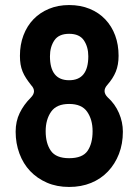

<svg xmlns="http://www.w3.org/2000/svg" viewBox="-20 -731 548 761"><path d="M254 10Q205 10 166 -7Q127 -24 99.5 -53Q72 -82 57 -122.5Q42 -163 42 -209Q42 -250 58 -283Q74 -316 102 -344Q127 -369 103 -394Q92 -408 83.5 -421Q75 -434 69.5 -447.5Q64 -461 61.5 -476Q59 -491 59 -510Q59 -554 73 -591Q87 -628 112.5 -654.5Q138 -681 174 -696Q210 -711 254 -711Q299 -711 335.5 -696Q372 -681 397.5 -654Q423 -627 436.5 -590.5Q450 -554 450 -510Q450 -474 439 -447Q428 -420 405 -394Q383 -369 407 -345Q436 -319 451.5 -283Q467 -247 467 -209Q467 -161 451.5 -121Q436 -81 408 -51.5Q380 -22 341 -6Q302 10 254 10ZM254 -413Q330 -413 330 -508Q330 -545 312.5 -571Q295 -597 254 -597Q213 -597 195.5 -571Q178 -545 178 -508Q178 -413 254 -413ZM254 -104Q307 -104 327 -133Q347 -162 347 -211Q347 -257 325.5 -288Q304 -319 254 -319Q204 -319 182.5 -288Q161 -257 161 -211Q161 -163 181.5 -133.5Q202 -104 254 -104Z"/></svg>

Font: Higure Gothic Black
Style: Regular
Weight: 900
Designer: Yoshimichi Ohira
Foundry: Positype
Version: Version 1.000